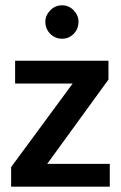

<svg xmlns="http://www.w3.org/2000/svg" viewBox="-20 -704 456 724"><path d="M389 -404 158 -86H394V0H22V-74L254 -389H37V-475H389ZM151 -622Q151 -646 169.5 -665Q188 -684 214 -684Q240 -684 258 -665Q276 -646 276 -622Q276 -595 258 -576.5Q240 -558 214 -558Q188 -558 169.5 -576.5Q151 -595 151 -622Z"/></svg>

Font: Mukta Mahee SemiBold
Style: Regular
Weight: 600
Designer: Shuchita Grover, Noopur Datye, Girish Dalvi, Yashodeep Gholap
Foundry: Ek Type
Version: Version 2.538;PS 1.000;hotconv 16.6.51;makeotf.lib2.5.65220;